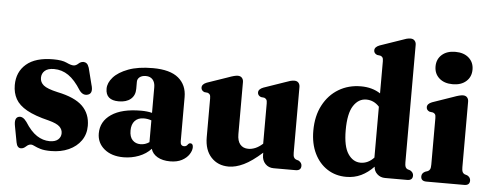

<svg xmlns="http://www.w3.org/2000/svg" viewBox="-50 -878 2596 1019"><g transform="rotate(5 1248.0 -368.5)"><path d="M238 -39.5Q267.5 -39.5 282.8 -53Q298 -66.5 298 -87Q298 -107 282.5 -122Q267 -137 223.5 -148.5Q149 -166.5 106.2 -190.5Q63.5 -214.5 45.8 -246.5Q28 -278.5 28 -320Q28 -390.5 76.8 -432.2Q125.5 -474 220 -474Q267 -474 291.2 -462.5Q315.5 -451 329 -451Q342 -451 354.2 -462.5Q366.5 -474 381 -474Q390.5 -474 398 -468Q405.5 -462 411 -445.5L433 -358.5Q447 -314 421 -304Q394 -294 373.5 -322Q340 -375.5 305.2 -399.2Q270.5 -423 228.5 -423Q195.5 -423 179.2 -408.2Q163 -393.5 163 -370.5Q163 -347 182.2 -331Q201.5 -315 257 -302.5Q350 -283.5 391.5 -242.8Q433 -202 433 -138Q433 -93 409.2 -59.2Q385.5 -25.5 344 -6.8Q302.5 12 249 12Q214.5 12 193.8 5.8Q173 -0.5 161 -6.8Q149 -13 142 -13Q129 -13 116 -0.8Q103 11.5 89.5 11.5Q69.5 11.5 64 -17.5L48 -103Q39.5 -146 62.5 -153.5Q85 -160.5 106.5 -130.5Q137 -82 169.5 -60.8Q202 -39.5 238 -39.5Z M494.5 -103.5Q494.5 -167.5 550 -205.2Q605.5 -243 708 -243Q741 -243 766.5 -236.5V-373Q766.5 -399 753.5 -413.8Q740.5 -428.5 717.5 -428.5Q696.5 -428.5 684.2 -418.8Q672 -409 672 -394V-356Q672 -321.5 649 -301.8Q626 -282 585 -282Q515 -282 515 -343.5Q515 -374.5 541.2 -404.2Q567.5 -434 620 -453.8Q672.5 -473.5 750.5 -473.5Q842.5 -473.5 887 -436.5Q931.5 -399.5 931.5 -335V-99Q931.5 -75 951.5 -75Q964.5 -75 972 -88Q977 -93.5 982.5 -93.5Q998 -93.5 998 -73.5Q998 -55.5 985 -35.5Q972 -15.5 946.8 -2Q921.5 11.5 884.5 11.5Q843.5 11.5 816.5 -4.2Q789.5 -20 782 -46.5Q756.5 -18.5 717.5 -3.5Q678.5 11.5 635.5 11.5Q572 11.5 533.2 -20.8Q494.5 -53 494.5 -103.5ZM661 -133Q661 -99.5 677.2 -82.5Q693.5 -65.5 719.5 -65.5Q745 -65.5 766.5 -80.5V-196.5Q747.5 -203.5 725.5 -203.5Q695.5 -203.5 678.2 -185Q661 -166.5 661 -133Z M1067 -133V-339.5Q1067 -354 1063.2 -359.8Q1059.5 -365.5 1051.5 -368.5L1033.5 -370.5Q1016.5 -377.5 1016.5 -393.5Q1016.5 -411.5 1042 -421.5L1152.5 -459.5Q1187 -472.5 1203 -472.5Q1217.5 -472.5 1225.2 -463.8Q1233 -455 1233 -441.5V-164Q1233 -127.5 1248.8 -109.2Q1264.5 -91 1292 -91Q1310.5 -91 1329.5 -99Q1348.5 -107 1367.5 -124L1368.5 -125V-339.5Q1368.5 -354 1364.5 -359.8Q1360.5 -365.5 1353 -368.5L1335 -370.5Q1317.5 -377.5 1317.5 -393.5Q1317.5 -411.5 1343.5 -421.5L1453.5 -459.5Q1472 -466.5 1483 -469.5Q1494 -472.5 1505 -472.5Q1519 -472.5 1526.5 -463.8Q1534 -455 1534 -441.5V-92.5Q1534 -75 1537.8 -67.5Q1541.5 -60 1549 -56.5L1563.5 -52Q1581 -42 1581 -25.5Q1581 0 1552 0H1435Q1408 0 1390.5 -18.2Q1373 -36.5 1373 -64.5V-77.5Q1319 -29 1276.2 -8.5Q1233.5 12 1196 12Q1138.5 12 1102.8 -26.5Q1067 -65 1067 -133Z M1627.5 -217Q1627.5 -295.5 1658 -353.2Q1688.5 -411 1740.8 -442.2Q1793 -473.5 1859.5 -473.5Q1919.5 -473.5 1963 -445V-616Q1963 -630.5 1959 -636.2Q1955 -642 1947.5 -644.5L1929.5 -647Q1912.5 -654 1912.5 -670Q1912.5 -688 1938 -698L2048.5 -736Q2066.5 -743 2077.5 -746Q2088.5 -749 2099.5 -749Q2113.5 -749 2121.2 -740.2Q2129 -731.5 2129 -718V-92.5Q2129 -75 2132.5 -67.5Q2136 -60 2143.5 -56.5L2158 -52Q2175.5 -42 2175.5 -25.5Q2175.5 0 2146.5 0H2028.5Q2004 0 1986.8 -15.8Q1969.5 -31.5 1968.5 -55Q1937.5 -22.5 1901.5 -5.2Q1865.5 12 1822.5 12Q1765.5 12 1721.5 -16.5Q1677.5 -45 1652.5 -96.5Q1627.5 -148 1627.5 -217ZM1798.5 -234.5Q1798.5 -148.5 1825 -109Q1851.5 -69.5 1892 -69.5Q1932 -69.5 1963 -103V-374Q1934 -406 1893.5 -406Q1852 -406 1825.2 -365Q1798.5 -324 1798.5 -234.5Z M2342.5 -527Q2297.5 -527 2270.8 -550.8Q2244 -574.5 2244 -613.5Q2244 -652 2270.8 -675.8Q2297.5 -699.5 2342.5 -699.5Q2387.5 -699.5 2414.2 -675.8Q2441 -652 2441 -613.5Q2441 -574.5 2414.2 -550.8Q2387.5 -527 2342.5 -527ZM2432.5 -442V-92.5Q2432.5 -75 2436.2 -67.5Q2440 -60 2447.5 -56.5L2462 -52Q2479.5 -42.5 2479.5 -25.5Q2479.5 0 2450.5 0H2249Q2219.5 0 2219.5 -25.5Q2219.5 -42.5 2237.5 -51.5L2252 -56.5Q2259.5 -60 2263.2 -67.5Q2267 -75 2267 -92.5V-340Q2267 -354.5 2263 -360.2Q2259 -366 2251.5 -368.5L2233.5 -371Q2216.5 -378 2216.5 -394Q2216.5 -412 2242 -422L2352 -460Q2386.5 -473 2403 -473Q2417.5 -473 2425 -464.2Q2432.5 -455.5 2432.5 -442Z"/></g></svg>

Font: Fraunces 72pt S050
Style: Bold
Weight: 700
Version: Version 1.000; ttfautohint (v1.8.3)